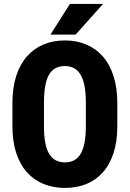

<svg xmlns="http://www.w3.org/2000/svg" viewBox="-20 -921 644 951"><path d="M561 -409.7V-296.4Q561 -220.7 542.5 -163.3Q523.9 -106 489.5 -67.4Q455.1 -28.8 407.5 -9.5Q359.9 9.8 302.2 9.8Q244.1 9.8 196.3 -9.5Q148.4 -28.8 113.8 -67.4Q79.1 -106 60.3 -163.3Q41.5 -220.7 41.5 -296.4V-409.7Q41.5 -486.3 60.3 -544.7Q79.1 -603 113.5 -641.8Q147.9 -680.7 195.6 -700.7Q243.2 -720.7 301.3 -720.7Q359.4 -720.7 407 -700.7Q454.6 -680.7 489 -641.8Q523.4 -603 542.2 -544.7Q561 -486.3 561 -409.7ZM405.3 -296.4V-410.6Q405.3 -460 398.7 -494.6Q392.1 -529.3 378.9 -551.3Q365.7 -573.2 346.4 -583.5Q327.1 -593.8 301.3 -593.8Q274.9 -593.8 255.4 -583.5Q235.8 -573.2 222.9 -551.3Q210 -529.3 203.9 -494.6Q197.8 -460 197.8 -410.6V-296.4Q197.8 -248.5 204.1 -214.4Q210.4 -180.2 223.6 -158.7Q236.8 -137.2 256.3 -127Q275.9 -116.7 302.2 -116.7Q327.6 -116.7 346.9 -127Q366.2 -137.2 379.2 -158.7Q392.1 -180.2 398.7 -214.4Q405.3 -248.5 405.3 -296.4ZM230 -749.5 326.2 -901.4H490.2L354.5 -749.5Z"/></svg>

Font: Roboto Condensed ExtraBold
Style: Regular
Weight: 800
Designer: Christian Robertson
Foundry: Google
Version: Version 3.008; 2023